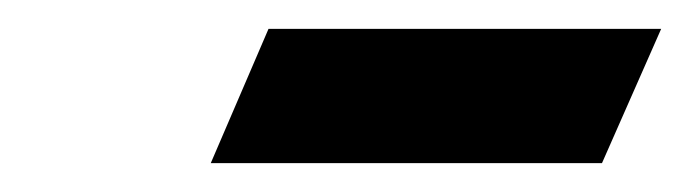

<svg xmlns="http://www.w3.org/2000/svg" viewBox="-20 -527 478 133"><path d="M126 -414H397L438 -507H166Z"/></svg>

Font: Linux Libertine O
Style: Bold Italic
Weight: 700
Italic angle: -11.5°
Designer: Philipp H. Poll
Foundry: Philipp H. Poll
Version: Version 4.1.0